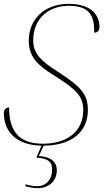

<svg xmlns="http://www.w3.org/2000/svg" viewBox="-27 -744 536 994"><path d="M167 230C227 230 267 193 267 137C267 93 235 67 174 64L199 10C339 10 428 -58 428 -174C428 -257 392 -296 266 -377C192 -424 145 -464 145 -534C145 -660 238 -714 328 -714C443 -714 461 -657 461 -575C477 -575 488 -585 488 -605C488 -660 452 -724 328 -724C199 -724 122 -640 122 -534C122 -446 173 -403 252 -354C373 -279 404 -242 404 -174C404 -63 320 0 195 0C71 0 20 -65 20 -188C4 -187 -7 -177 -7 -158C-7 -66 54 8 188 10L161 72C228 75 243 100 243 132C243 183 215 220 164 220C149 220 127 217 106 210L104 220C128 227 149 230 167 230Z"/></svg>

Font: Noto Serif Display Thin
Style: Italic
Weight: 100
Italic angle: -12°
Designer: Monotype Design Team
Foundry: Monotype Imaging Inc.
Version: Version 2.009